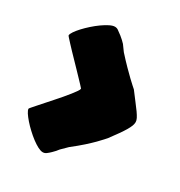

<svg xmlns="http://www.w3.org/2000/svg" viewBox="-173 -820 910 972"><g transform="rotate(30 282.5 -334.5)"><path d="M45.4 -123Q45.4 -124.5 53.2 -133.5Q61 -142.6 73.5 -156.7Q85.9 -170.9 102.1 -189Q118.2 -207 135 -226.1Q151.9 -245.1 168 -263.9Q184.1 -282.7 196.5 -298.6Q209 -314.5 216.8 -325.9Q224.6 -337.4 224.6 -341.8V-344.2Q220.7 -349.1 210.4 -359.9Q200.2 -370.6 186.3 -385.3Q172.4 -399.9 155.8 -417.2Q139.2 -434.6 122.3 -451.9Q105.5 -469.2 89.8 -485.6Q74.2 -502 62.3 -514.9Q50.3 -527.8 43 -536.1Q35.6 -544.4 35.6 -545.9Q35.6 -554.2 45.7 -569.1Q55.7 -584 71.8 -601.3Q87.9 -618.7 107.9 -636.5Q127.9 -654.3 148.2 -668.7Q168.5 -683.1 186.5 -692.1Q204.6 -701.2 217.3 -701.2Q223.6 -701.2 229 -699.2Q234.4 -697.3 237.3 -694.8Q251.5 -685.1 262.5 -676.3Q273.4 -667.5 280.8 -660.6Q289.6 -652.8 295.4 -646L320.3 -611.8Q351.1 -577.6 375 -553.5Q398.9 -529.3 416 -512.9Q433.1 -496.6 443.6 -487.3Q454.1 -478 458.5 -474.1Q480.5 -444.3 497.6 -422.6Q514.6 -400.9 526.1 -384.5Q537.6 -368.2 543.5 -356.4Q549.3 -344.7 549.3 -335Q549.3 -324.7 544.7 -312.5Q540 -300.3 530.3 -283.7Q520.5 -267.1 505.1 -245.4Q489.7 -223.6 468.3 -194.8Q464.4 -190.4 454.8 -179.7Q445.3 -168.9 428.2 -151.6Q411.1 -134.3 384.8 -110.6Q358.4 -86.9 320.3 -57.1L285.6 -22.9Q280.3 -16.1 273.4 -7.8Q267.1 -1 258.3 7.8Q249.5 16.6 237.3 25.9Q234.4 28.3 229 30.3Q223.6 32.2 217.3 32.2Q205.6 32.2 188.2 23.2Q170.9 14.2 151.9 -0.2Q132.8 -14.6 113.8 -32.5Q94.7 -50.3 79.6 -67.6Q64.5 -85 54.9 -99.6Q45.4 -114.3 45.4 -123Z"/></g></svg>

Font: Sigmar One
Style: Regular
Weight: 400
Version: Version 1.000